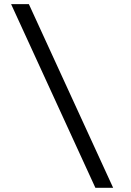

<svg xmlns="http://www.w3.org/2000/svg" viewBox="-20 -806 626 919"><path d="M436.5 92.8 33.2 -786.1H118.2L521.5 92.8Z"/></svg>

Font: Cascadia Code NF SemiLight
Style: Regular
Weight: 350
Monospace: yes
Designer: Aaron Bell
Foundry: Saja Typeworks
Version: Version 2404.023; ttfautohint (v1.8.4)